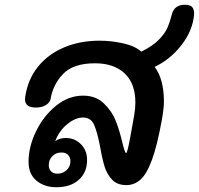

<svg xmlns="http://www.w3.org/2000/svg" viewBox="-20 -782 836 807"><path d="M630 -501Q669 -449 669 -355Q669 -327 660 -277Q641 -171 619 -111Q597 -51 571 -27.5Q545 -4 511 -4Q473 -4 451.5 -26.5Q430 -49 420 -80.5Q410 -112 401 -164Q389 -227 375.5 -257.5Q362 -288 329 -288Q297 -288 263 -260.5Q229 -233 212 -189Q231 -202 257 -202Q294 -202 320 -176Q346 -150 346 -110Q346 -57 311 -26Q276 5 217 5Q167 5 133.5 -22.5Q100 -50 100 -102Q100 -165 131.5 -230Q163 -295 215.5 -337.5Q268 -380 329 -380Q383 -380 417 -347Q451 -314 467 -273Q483 -232 495 -180Q499 -163 503 -151Q507 -139 510 -139Q514 -139 521 -172.5Q528 -206 536 -253L544 -297Q549 -327 549 -351Q549 -431 504 -473.5Q459 -516 379 -516Q288 -516 245 -471Q202 -426 192 -363Q189 -351 173 -340.5Q157 -330 130 -330Q85 -330 85 -365L86 -375Q97 -449 140 -502Q183 -555 250 -583Q317 -611 398 -611Q447 -611 497 -600Q547 -589 574 -565Q621 -588 647 -614.5Q673 -641 683.5 -665Q694 -689 703 -724Q714 -762 757 -762Q779 -762 787.5 -752.5Q796 -743 796 -724Q791 -655 743.5 -593.5Q696 -532 630 -501ZM238 -141Q215 -141 200 -125.5Q185 -110 185 -88Q185 -72 194.5 -62Q204 -52 221 -52Q244 -52 260 -67Q276 -82 276 -104Q276 -121 266 -131Q256 -141 238 -141Z"/></svg>

Font: Mali SemiBold
Style: Italic
Weight: 600
Italic angle: -10°
Version: Version 1.000; ttfautohint (v1.6)